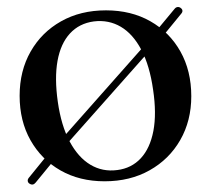

<svg xmlns="http://www.w3.org/2000/svg" viewBox="-20 -497 588 538"><path d="M62.5 17.5Q58.5 15 57.8 10.5Q57 6 60.5 1.5L134 -89L144 -97.5L391 -376.5L396 -384L469 -472Q472.5 -476.5 477 -477.2Q481.5 -478 486 -475Q490 -472.5 491 -468.2Q492 -464 488.5 -459.5L412.5 -366.5L405 -361.5L158.5 -83.5L152.5 -74L80 14.5Q72.5 24 62.5 17.5ZM277 -468Q347.5 -468 401.2 -437.5Q455 -407 485.5 -352.8Q516 -298.5 516 -227.5Q516 -158.5 485 -104.5Q454 -50.5 399.2 -19.8Q344.5 11 273 11Q203 11 149.5 -19.5Q96 -50 65.5 -104Q35 -158 35 -228.5Q35 -298.5 65.8 -352.5Q96.5 -406.5 151 -437.2Q205.5 -468 277 -468ZM308.5 -20.5Q348.5 -25.5 374.5 -53.5Q400.5 -81.5 409.8 -130.2Q419 -179 409 -245.5Q399.5 -313 376 -357.5Q352.5 -402 318.5 -422Q284.5 -442 243 -437Q202 -431.5 176 -403.2Q150 -375 141.2 -326.5Q132.5 -278 142 -211.5Q151.5 -145 175.2 -100.5Q199 -56 233.2 -35.5Q267.5 -15 308.5 -20.5Z"/></svg>

Font: Fraunces 60pt
Style: Regular
Weight: 400
Version: Version 1.000;[b76b70a41]